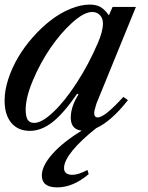

<svg xmlns="http://www.w3.org/2000/svg" viewBox="-20 -560 645 836"><path d="M360.8 180.2 366.2 198.2Q298.3 255.9 229 255.9Q162.1 255.9 162.1 204.1Q162.1 162.1 208.7 109.9Q255.4 57.6 335.9 8.8Q288.1 3.9 288.1 -47.9Q288.1 -95.2 321.8 -148.9L315.9 -151.9Q257.3 -66.4 208.7 -28.3Q160.2 9.8 109.9 9.8Q58.6 9.8 29.3 -25.1Q0 -60.1 0 -122.1Q0 -166.5 16.1 -215.8Q32.2 -265.1 59.3 -311Q86.4 -356.9 123.8 -398.9Q161.1 -440.9 201.4 -471.9Q241.7 -502.9 286.4 -521.5Q331.1 -540 371.1 -540Q398.9 -540 417.5 -529.5Q436 -519 454.1 -493.2L470.2 -529.8H571.8L399.9 -108.9Q390.1 -77.6 390.1 -67.9Q390.1 -48.8 405.8 -48.8Q436 -48.8 517.1 -138.2L537.1 -124Q464.4 -31.7 398.9 -2Q332 50.8 295.4 95.9Q258.8 141.1 258.8 171.9Q258.8 201.2 295.9 201.2Q320.8 201.2 360.8 180.2ZM128.9 -24.9Q162.1 -24.9 211.9 -71.8Q261.7 -118.7 314 -199.2Q366.2 -279.8 405.8 -372.1Q428.2 -423.3 428.2 -458Q428.2 -480.5 415 -494.1Q401.9 -507.8 381.8 -507.8Q345.7 -507.8 294.4 -461.4Q243.2 -415 199 -350.1Q154.8 -285.2 123.3 -210.2Q91.8 -135.3 91.8 -83Q91.8 -52.7 100.3 -38.8Q108.9 -24.9 128.9 -24.9Z"/></svg>

Font: Libre Caslon Text
Style: Italic
Weight: 400
Italic angle: -25°
Designer: Pablo Impallari, Rodrigo Fuenzalida
Foundry: Pablo Impallari, Rodrigo Fuenzalida
Version: Version 1.002